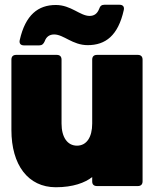

<svg xmlns="http://www.w3.org/2000/svg" viewBox="-20 -783 652 808"><path d="M580 -20V-532C580 -545 573 -552 560 -552H388C375 -552 368 -545 368 -532V-263C368 -205 344 -170 304 -170C264 -170 239 -205 239 -263V-532C239 -545 232 -552 219 -552H48C35 -552 28 -545 28 -532V-236C28 -89 98 5 215 5C287 5 338 -14 368 -38V-19C368 -7 375 0 388 0H560C573 0 580 -7 580 -20ZM81 -592H145C157 -592 163 -598 168 -609C175 -629 189 -638 208 -638C248 -638 285 -593 349 -593C424 -593 477 -633 501 -741C504 -755 497 -763 483 -763H419C407 -763 401 -757 397 -745C389 -725 376 -716 357 -716C317 -716 279 -762 215 -762C141 -762 87 -721 63 -614C60 -600 67 -592 81 -592Z"/></svg>

Font: Malmofest Black-Rounded
Style: Regular
Weight: 800
Designer: Jonny Pinhorn (Poppins), Kolossal
Version: Version 1.004;Glyphs 3.1.2 (3151)